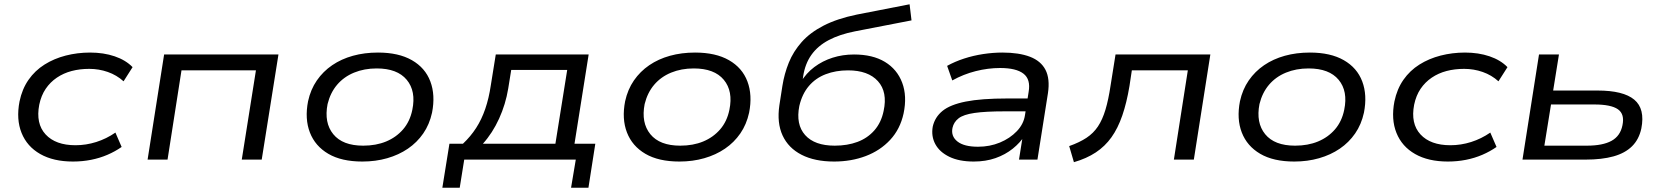

<svg xmlns="http://www.w3.org/2000/svg" viewBox="-20 -744 7743 895"><path d="M320 9Q229 9 167.5 -26Q106 -61 80.5 -124.5Q55 -188 71 -271Q83 -329 113 -372Q143 -415 187.5 -443Q232 -471 286.5 -485Q341 -499 400 -499Q463 -499 514.5 -481.5Q566 -464 598 -431L556 -365Q524 -394 482.5 -408.5Q441 -423 396 -423Q352 -423 314 -413Q276 -403 245 -382Q214 -361 193 -330Q172 -299 163 -256Q146 -168 192.5 -117.5Q239 -67 332 -67Q381 -67 428.5 -82Q476 -97 518 -126L547 -59Q517 -38 481 -22.5Q445 -7 404.5 1Q364 9 320 9Z M668 0 745 -490H1278L1200 0H1107L1173 -416H826L761 0Z M1669 9Q1572 9 1510.5 -27Q1449 -63 1424.5 -126.5Q1400 -190 1416 -272Q1428 -327 1457 -369Q1486 -411 1528.5 -440Q1571 -469 1625 -484Q1679 -499 1742 -499Q1838 -499 1900 -463.5Q1962 -428 1986 -364.5Q2010 -301 1994 -219Q1982 -164 1953 -122Q1924 -80 1881.5 -51Q1839 -22 1785 -6.5Q1731 9 1669 9ZM1673 -65Q1733 -65 1780 -84.5Q1827 -104 1859 -141Q1891 -178 1902 -232Q1920 -319 1876 -372Q1832 -425 1736 -425Q1678 -425 1630.5 -405.5Q1583 -386 1551.5 -349Q1520 -312 1507 -259Q1490 -172 1533.5 -118.5Q1577 -65 1673 -65Z M2042 131 2075 -74H2138Q2174 -108 2199.5 -147.5Q2225 -187 2242 -236.5Q2259 -286 2268 -347L2291 -490H2724L2658 -74H2755L2723 131H2642L2664 0H2144L2123 131ZM2231 -74H2569L2624 -418H2363L2349 -331Q2337 -258 2306.5 -191Q2276 -124 2231 -74Z M3147 9Q3050 9 2988.5 -27Q2927 -63 2902.5 -126.5Q2878 -190 2894 -272Q2906 -327 2935 -369Q2964 -411 3006.5 -440Q3049 -469 3103 -484Q3157 -499 3220 -499Q3316 -499 3378 -463.5Q3440 -428 3464 -364.5Q3488 -301 3472 -219Q3460 -164 3431 -122Q3402 -80 3359.5 -51Q3317 -22 3263 -6.5Q3209 9 3147 9ZM3151 -65Q3211 -65 3258 -84.5Q3305 -104 3337 -141Q3369 -178 3380 -232Q3398 -319 3354 -372Q3310 -425 3214 -425Q3156 -425 3108.5 -405.5Q3061 -386 3029.5 -349Q2998 -312 2985 -259Q2968 -172 3011.5 -118.5Q3055 -65 3151 -65Z M3868 9Q3778 9 3716.5 -22.5Q3655 -54 3628 -112.5Q3601 -171 3613 -253L3627 -343Q3636 -400 3657 -452Q3678 -504 3717 -548Q3756 -592 3819 -624.5Q3882 -657 3974 -676L4220 -724L4229 -649L3966 -598Q3894 -584 3843 -557Q3792 -530 3762.5 -488.5Q3733 -447 3724 -389L3720 -360H3712Q3738 -403 3776 -431.5Q3814 -460 3861 -475Q3908 -490 3961 -490Q4048 -490 4105 -455.5Q4162 -421 4185.5 -358.5Q4209 -296 4192 -215Q4176 -142 4129.5 -92Q4083 -42 4015.5 -16.5Q3948 9 3868 9ZM3871 -65Q3930 -65 3977 -82.5Q4024 -100 4056 -136.5Q4088 -173 4099 -227Q4118 -315 4072.5 -365.5Q4027 -416 3933 -416Q3876 -416 3829 -398Q3782 -380 3750.5 -343Q3719 -306 3706 -250Q3689 -164 3733 -114.5Q3777 -65 3871 -65Z M4519 9Q4451 9 4405.5 -13Q4360 -35 4340 -72Q4320 -109 4328 -154Q4338 -198 4373.5 -227Q4409 -256 4481.5 -270.5Q4554 -285 4676 -285H4788L4779 -225H4664Q4574 -225 4522.5 -217.5Q4471 -210 4448.5 -192.5Q4426 -175 4420 -148Q4412 -109 4443 -84.5Q4474 -60 4539 -60Q4594 -60 4641 -79.5Q4688 -99 4720 -132.5Q4752 -166 4758 -208L4775 -316Q4785 -374 4751 -400.5Q4717 -427 4642 -427Q4586 -427 4528.5 -412.5Q4471 -398 4419 -369L4395 -437Q4431 -457 4474 -471Q4517 -485 4563 -492Q4609 -499 4652 -499Q4730 -499 4781 -479.5Q4832 -460 4853.5 -418.5Q4875 -377 4865 -310L4816 0H4730L4748 -113L4758 -114Q4736 -79 4701 -51Q4666 -23 4620.5 -7Q4575 9 4519 9Z M4986 12 4964 -63Q5012 -80 5044.5 -101.5Q5077 -123 5098 -154.5Q5119 -186 5133 -232.5Q5147 -279 5157 -346L5180 -490H5622L5545 0H5452L5517 -416H5256L5245 -343Q5232 -265 5211.5 -205.5Q5191 -146 5161 -104Q5131 -62 5088 -33.5Q5045 -5 4986 12Z M6013 9Q5916 9 5854.5 -27Q5793 -63 5768.5 -126.5Q5744 -190 5760 -272Q5772 -327 5801 -369Q5830 -411 5872.5 -440Q5915 -469 5969 -484Q6023 -499 6086 -499Q6182 -499 6244 -463.5Q6306 -428 6330 -364.5Q6354 -301 6338 -219Q6326 -164 6297 -122Q6268 -80 6225.5 -51Q6183 -22 6129 -6.5Q6075 9 6013 9ZM6017 -65Q6077 -65 6124 -84.5Q6171 -104 6203 -141Q6235 -178 6246 -232Q6264 -319 6220 -372Q6176 -425 6080 -425Q6022 -425 5974.5 -405.5Q5927 -386 5895.5 -349Q5864 -312 5851 -259Q5834 -172 5877.5 -118.5Q5921 -65 6017 -65Z M6729 9Q6638 9 6576.5 -26Q6515 -61 6489.5 -124.5Q6464 -188 6480 -271Q6492 -329 6522 -372Q6552 -415 6596.5 -443Q6641 -471 6695.5 -485Q6750 -499 6809 -499Q6872 -499 6923.5 -481.5Q6975 -464 7007 -431L6965 -365Q6933 -394 6891.5 -408.5Q6850 -423 6805 -423Q6761 -423 6723 -413Q6685 -403 6654 -382Q6623 -361 6602 -330Q6581 -299 6572 -256Q6555 -168 6601.5 -117.5Q6648 -67 6741 -67Q6790 -67 6837.5 -82Q6885 -97 6927 -126L6956 -59Q6926 -38 6890 -22.5Q6854 -7 6813.5 1Q6773 9 6729 9Z M7077 0 7154 -490H7247L7220 -322H7427Q7547 -322 7598 -279.5Q7649 -237 7631 -145Q7620 -94 7587.5 -62Q7555 -30 7501 -15Q7447 0 7371 0ZM7179 -65H7377Q7451 -65 7492 -87.5Q7533 -110 7543 -160Q7554 -212 7522 -234.5Q7490 -257 7412 -257H7210Z"/></svg>

Font: Nunito Sans 10pt Expanded
Style: Italic
Weight: 400
Width: 7
Italic angle: -9°
Designer: Vernon Adams
Foundry: Vernon Adams
Version: Version 3.101;gftools[0.9.27]